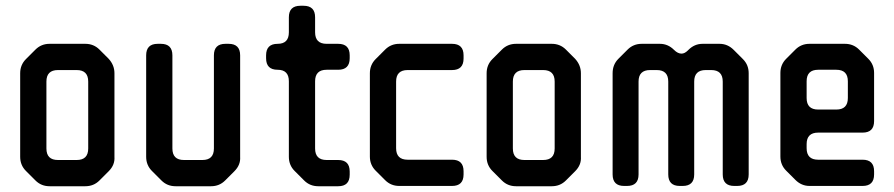

<svg xmlns="http://www.w3.org/2000/svg" viewBox="-20 -637 3102 666"><path d="M103 -11Q123 9 152 9H276Q305 9 325 -11L357 -43Q379 -65 377 -93V-383Q377 -411 357 -433L325 -465Q305 -485 276 -485H152Q123 -485 103 -465L70 -432Q50 -412 50 -383V-93Q50 -64 70 -44ZM141 -122V-354Q141 -394 181 -394H246Q286 -394 286 -354V-122Q286 -82 246 -82H181Q141 -82 141 -122Z M540 -11Q560 9 589 9H712Q741 9 761 -11L793 -43Q815 -65 813 -93V-445Q813 -485 773 -485H762Q722 -485 722 -445V-122Q722 -82 682 -82H618Q578 -82 578 -122V-445Q578 -485 538 -485H527Q487 -485 487 -445V-93Q487 -64 507 -44Z M1002 -44 1035 -11Q1055 9 1084 9H1153Q1193 9 1193 -31V-42Q1193 -82 1153 -82H1113Q1073 -82 1073 -122V-355Q1073 -395 1113 -395H1153Q1193 -395 1193 -435V-445Q1193 -485 1153 -485H1113Q1073 -485 1073 -525V-577Q1073 -617 1033 -617H1022Q982 -617 982 -577V-525Q982 -485 943 -485Q903 -485 903 -445V-435Q903 -395 943 -395Q982 -395 982 -355V-93Q982 -64 1002 -44Z M1316 -12Q1336 8 1365 8H1548Q1588 8 1588 -32V-43Q1588 -83 1548 -83H1394Q1354 -83 1354 -123V-354Q1354 -394 1394 -394H1548Q1588 -394 1588 -434V-445Q1588 -485 1548 -485H1365Q1336 -485 1316 -465L1283 -432Q1263 -412 1263 -383V-94Q1263 -65 1283 -45Z M1721 -11Q1741 9 1770 9H1894Q1923 9 1943 -11L1975 -43Q1997 -65 1995 -93V-383Q1995 -411 1975 -433L1943 -465Q1923 -485 1894 -485H1770Q1741 -485 1721 -465L1688 -432Q1668 -412 1668 -383V-93Q1668 -64 1688 -44ZM1759 -122V-354Q1759 -394 1799 -394H1864Q1904 -394 1904 -354V-122Q1904 -82 1864 -82H1799Q1759 -82 1759 -122Z M2145 8H2155Q2195 8 2195 -32V-354Q2195 -394 2235 -394H2258Q2298 -394 2298 -354V-32Q2298 8 2338 8H2348Q2388 8 2388 -32V-354Q2388 -394 2428 -394H2447Q2487 -394 2487 -354V-32Q2487 8 2527 8H2537Q2577 8 2577 -32V-383Q2577 -412 2557 -432L2525 -464Q2504 -485 2476 -485H2417Q2389 -485 2368 -464L2366 -462Q2355 -451 2344 -451Q2331 -451 2318 -464Q2297 -485 2269 -485H2206Q2177 -485 2157 -465L2125 -433Q2105 -413 2105 -383V-32Q2105 8 2145 8Z M2739 -13Q2760 8 2788 8H2972Q3012 8 3012 -32V-43Q3012 -83 2972 -83H2818Q2778 -83 2778 -123V-137Q2778 -177 2818 -177H2972Q3012 -177 3012 -217V-384Q3012 -413 2992 -433L2960 -465Q2940 -485 2911 -485H2788Q2759 -485 2739 -465L2707 -433Q2687 -413 2687 -384V-94Q2687 -65 2707 -45ZM2778 -297V-355Q2778 -395 2818 -395H2881Q2921 -395 2921 -355V-297Q2921 -257 2881 -257H2818Q2778 -257 2778 -297Z"/></svg>

Font: WDXL Lubrifont JP N
Style: Regular
Weight: 400
Designer: [WDXL Lubrifont] Copyright 2020-2022 (c) NightFurySL2001, Skr-ZERO; [ZCOOL QingKe HuangYou] Copyright 2018-2022 (c) The 
Version: Version 2.001;hotconv 1.1.1;makeotfexe 2.6.0